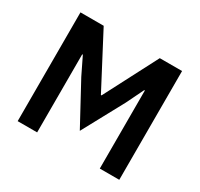

<svg xmlns="http://www.w3.org/2000/svg" viewBox="-147 -883 1110 1067"><g transform="rotate(30 408.0 -349.0)"><path d="M609 -501H605L551 -390L408 -126L265 -390L211 -501H207V0H82V-698H231L410 -357H414L591 -698H734V0H609Z"/></g></svg>

Font: IBM Plex Sans KR SmBld
Style: Regular
Weight: 600
Designer: Mike Abbink; Paul van der Laan; Pieter van Rosmalen; Wujin Sim; Chorong Kim; Dohee Lee;
Foundry: Sandoll Inc.
Version: Version 1.002